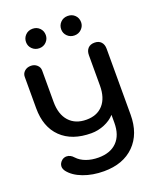

<svg xmlns="http://www.w3.org/2000/svg" viewBox="-171 -809 955 1160"><g transform="rotate(-20 306.5 -228.5)"><path d="M72 166Q61 150 61 136Q61 114 82 97Q95 88 110 88Q135 88 155 111Q177 135 212.5 148Q248 161 291 161Q368 161 410 118Q452 75 452 -4V-55Q426 -26 385 -9Q344 8 301 8Q177 8 107.5 -59.5Q38 -127 38 -248V-450Q38 -471 54 -485.5Q70 -500 95 -500Q118 -500 134 -485.5Q150 -471 150 -450V-248Q150 -168 190 -123.5Q230 -79 301 -79Q370 -79 408.5 -122.5Q447 -166 447 -245V-440Q447 -468 462 -484Q477 -500 504 -500Q531 -500 546 -484Q561 -468 561 -440V-17Q561 107 489.5 178.5Q418 250 294 250Q221 250 161.5 227.5Q102 205 72 166ZM117 -644Q117 -670 135 -688.5Q153 -707 181 -707Q208 -707 226 -689Q244 -671 244 -644Q244 -619 226 -600.5Q208 -582 181 -582Q154 -582 135.5 -600Q117 -618 117 -644ZM343 -644Q343 -670 361 -688.5Q379 -707 407 -707Q435 -707 453 -689Q471 -671 471 -644Q471 -619 452.5 -600.5Q434 -582 407 -582Q380 -582 361.5 -600Q343 -618 343 -644Z"/></g></svg>

Font: Kodchasan SemiBold
Style: Regular
Weight: 600
Version: Version 1.000; ttfautohint (v1.6)